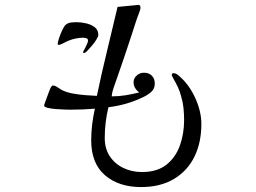

<svg xmlns="http://www.w3.org/2000/svg" viewBox="-20 -746 1040 779"><path d="M797 -243Q797 -167 768.5 -109.5Q740 -52 685 -19.5Q630 13 552 13Q462 13 406 -35Q350 -83 350 -177Q350 -209 354 -241.5Q358 -274 365 -305Q340 -303 315 -302Q290 -301 265 -301Q259 -301 242.5 -301.5Q226 -302 206.5 -303.5Q187 -305 173 -308.5Q159 -312 159 -318Q159 -320 165 -336.5Q171 -353 177.5 -370.5Q184 -388 186 -391Q188 -393 189.5 -396Q191 -399 195 -399Q203 -399 212.5 -392.5Q222 -386 229 -382Q247 -372 273 -367Q299 -362 326 -360Q353 -358 373 -357Q392 -448 414 -538Q436 -628 457 -718L541 -726Q545 -727 547.5 -723.5Q550 -720 550 -716Q550 -710 548 -704.5Q546 -699 544 -693Q535 -670 527.5 -646Q520 -622 512 -598Q498 -555 483.5 -512.5Q469 -470 454 -427Q448 -409 441.5 -391.5Q435 -374 433 -355Q462 -355 489.5 -359.5Q517 -364 545 -371Q535 -378 528.5 -388.5Q522 -399 522 -412Q522 -429 535 -440Q548 -451 564 -451Q584 -451 596 -439Q608 -427 608 -407Q608 -386 594 -373.5Q580 -361 563 -353Q496 -320 420 -311Q405 -250 405 -186Q405 -143 425.5 -112Q446 -81 480.5 -64.5Q515 -48 556 -48Q618 -48 655.5 -78Q693 -108 710 -156Q727 -204 727 -259Q727 -283 724.5 -307.5Q722 -332 715 -355Q710 -375 701.5 -393Q693 -411 683 -428Q682 -432 679.5 -435Q677 -438 677 -442Q677 -449 684 -449Q692 -449 699 -444Q706 -439 711 -434Q749 -400 773 -346.5Q797 -293 797 -243ZM379 -603Q379 -599 372 -587Q365 -575 354.5 -562.5Q344 -550 335 -540.5Q326 -531 321 -531Q317 -531 317 -535Q321 -543 329 -558.5Q337 -574 337 -581Q337 -589 330 -591Q323 -593 317 -593Q304 -593 288.5 -590Q273 -587 261 -582Q252 -579 238.5 -571.5Q225 -564 217 -564Q214 -564 214 -567Q214 -574 219.5 -591Q225 -608 233 -624.5Q241 -641 246 -645Q255 -653 267.5 -654.5Q280 -656 291 -656Q308 -656 328.5 -651.5Q349 -647 364 -636Q379 -625 379 -603Z"/></svg>

Font: Kaisei Decol
Style: Regular
Weight: 400
Designer: Font-Kai, 金井和夫
Foundry: KAZUO KANAI
Version: Version 5.003